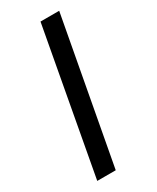

<svg xmlns="http://www.w3.org/2000/svg" viewBox="-184 -752 667 817"><g transform="rotate(-30 149.0 -344.0)"><path d="M168 -698.2H259.8L128.9 9.8H38.1Z"/></g></svg>

Font: Altinn-DIN Condensed
Style: DINCondensed-Bold
Weight: 700
Width: 3
Designer: Charles Nix
Foundry: Altinn
Version: Version 2.00